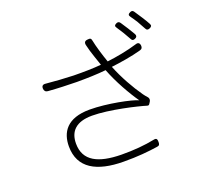

<svg xmlns="http://www.w3.org/2000/svg" viewBox="-145 -1007 1270 1204"><g transform="rotate(-20 490.0 -405.0)"><path d="M793 -745C782 -762 771 -779 761 -794C754 -804 746 -806 735 -801C720 -794 718 -786 728 -773C737 -759 747 -744 757 -728C766 -711 776 -694 785 -679C791 -666 799 -664 812 -670C825 -676 828 -684 822 -697C813 -713 803 -729 793 -745ZM900 -778C888 -796 876 -815 865 -831C858 -841 851 -842 840 -837C825 -830 822 -822 832 -809C843 -794 853 -779 863 -763C873 -744 884 -726 893 -709C899 -696 908 -694 921 -700C934 -706 938 -713 931 -726C922 -742 912 -760 900 -778ZM371 -585C312 -587 250 -591 188 -597C170 -599 161 -591 162 -573C163 -558 171 -549 186 -548C251 -543 315 -541 377 -540C447 -540 514 -542 571 -548C605 -459 662 -359 705 -298C666 -317 507 -350 392 -350C239 -350 191 -270 191 -177C191 -31 304 29 481 30C576 31 650 23 711 14C726 12 729 4 729 -11C729 -30 725 -39 706 -35C642 -22 567 -15 483 -16C331 -18 239 -62 239 -178C239 -259 285 -309 393 -309C507 -309 687 -266 741 -249C753 -246 754 -253 761 -263C770 -274 771 -288 761 -299C753 -307 746 -317 739 -326C695 -388 647 -473 615 -554C674 -561 752 -573 816 -591C830 -595 834 -603 833 -617C831 -635 821 -642 804 -636C739 -616 661 -602 602 -595C584 -646 565 -709 557 -750C554 -768 547 -769 529 -767C509 -765 504 -753 510 -733C514 -720 517 -706 520 -695C528 -670 539 -635 555 -590C502 -585 439 -584 371 -585Z"/></g></svg>

Font: GenSenRounded2 TW L
Style: Regular
Weight: 300
Version: Version 2.100;PS 2.1;hotconv 16.6.51;makeotf.lib2.5.65220 DE